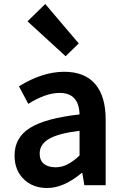

<svg xmlns="http://www.w3.org/2000/svg" viewBox="-20 -929 623 963"><path d="M53 -149Q53 -239 130.5 -287.5Q208 -336 379 -355Q376 -463 279 -463Q209 -463 122 -408L75 -496Q193 -569 302 -569Q405 -569 457.5 -507.5Q510 -446 510 -329V0H403L393 -61H389Q299 14 217 14Q144 14 98.5 -31Q53 -76 53 -149ZM379 -149V-273Q273 -260 226 -232.5Q179 -205 179 -159Q179 -124 200.5 -107Q222 -90 259 -90Q290 -90 318.5 -104.5Q347 -119 379 -149ZM118 -822 207 -909 375 -711 309 -647Z"/></svg>

Font: Merged Yaku Han JP SemiBold
Style: Regular
Weight: 600
Designer: Ryoko NISHIZUKA 西塚涼子 (kana, bopomofo & ideographs); Paul D. Hunt (Latin, Greek & Cyrillic); Sandoll Communications 산돌커뮤니
Foundry: Adobe
Version: Version 2.004